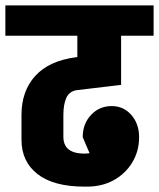

<svg xmlns="http://www.w3.org/2000/svg" viewBox="-45 -680 592 715"><path d="M-25 -547V-660H527V-547ZM268 15V-108H269L279 15ZM279 15 269 -108Q307 -108 331.5 -128Q356 -148 356 -179L473 -169Q473 -117 447.5 -75Q422 -33 378.5 -9Q335 15 279 15ZM303 -76 263 -169Q263 -219 294 -252Q325 -285 371 -285Q415 -285 444 -252Q473 -219 473 -169Q473 -143 450.5 -121.5Q428 -100 390 -88Q352 -76 303 -76ZM270 15Q155 15 95 -31.5Q35 -78 35 -160L191 -170Q191 -151 199 -137Q207 -123 224.5 -115.5Q242 -108 270 -108ZM35 -159V-253H191V-169ZM35 -252Q35 -341 86.5 -397.5Q138 -454 239 -467V-344Q212 -339 201.5 -314.5Q191 -290 191 -252ZM239 -344V-467L406 -487V-364ZM243 -447V-630H406V-447Z"/></svg>

Font: Akshar Light
Style: Bold
Weight: 700
Version: Version 1.100